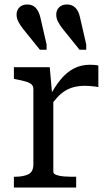

<svg xmlns="http://www.w3.org/2000/svg" viewBox="-20 -837 491 857"><path d="M337 -760 365 -638V-615H335L260 -708Q246 -726 238.5 -741Q231 -756 231 -772Q231 -791 243.5 -804Q256 -817 279 -817Q302 -817 316.5 -802.5Q331 -788 337 -760ZM160 -760 188 -638V-615H158L83 -708Q69 -726 61.5 -741Q54 -756 54 -772Q54 -791 66.5 -804Q79 -817 102 -817Q125 -817 139 -802.5Q153 -788 160 -760ZM419 -544V-448Q412 -450 402 -451Q392 -452 381.5 -453Q371 -454 361 -454Q333 -454 311 -448.5Q289 -443 270.5 -431.5Q252 -420 235.5 -402Q219 -384 200 -358V-404Q225 -451 251.5 -483Q278 -515 310 -531.5Q342 -548 382 -548Q394 -548 404.5 -547Q415 -546 419 -544ZM42 0V-48H45Q84 -48 106.5 -59Q129 -70 129 -104V-438Q129 -453 120.5 -460.5Q112 -468 95 -473Q78 -478 52 -483L42 -485V-537H202L214 -403L218 -407V-70Q218 -61 232 -56Q246 -51 265 -49.5Q284 -48 298 -48H320V0Z"/></svg>

Font: Roboto Serif
Style: Regular
Weight: 400
Designer: Greg Gazdowicz
Foundry: Commercial Type
Version: Version 1.008